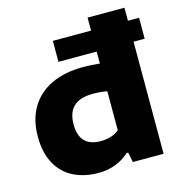

<svg xmlns="http://www.w3.org/2000/svg" viewBox="-118 -913 962 1026"><g transform="rotate(-15 363.0 -399.5)"><path d="M724.5 -620H663V0H493L482 -55H473Q441 -25 397.5 -8Q354 9 301 9Q226 9 166.5 -19.8Q107 -48.5 72.2 -109.5Q37.5 -170.5 37.5 -262.5Q37.5 -355.5 77.2 -422.2Q117 -489 191.2 -524Q265.5 -559 367.5 -559Q406 -559 459 -554V-620H247.5V-736H459V-808H663V-736H724.5ZM459 -400.5Q423 -407.5 382 -407.5Q309.5 -407.5 274.2 -374.8Q239 -342 239 -276Q239 -152 357 -152Q386 -152 412.8 -160Q439.5 -168 459 -185Z"/></g></svg>

Font: Encode Sans Expanded ExtraBold
Style: Regular
Weight: 800
Width: 7
Designer: Multiple Designers
Foundry: Impallari Type
Version: Version 2.000